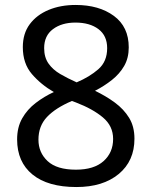

<svg xmlns="http://www.w3.org/2000/svg" viewBox="-20 -744 612 774"><path d="M285 -724Q379 -724 439 -680Q499 -636 499 -553Q499 -510 480.5 -478Q462 -446 431 -421.5Q400 -397 363 -378Q407 -357 443 -330.5Q479 -304 500.5 -269Q522 -234 522 -185Q522 -95 458.5 -42.5Q395 10 288 10Q173 10 111 -40.5Q49 -91 49 -182Q49 -231 69.5 -267Q90 -303 124 -329Q158 -355 197 -373Q145 -403 108.5 -445.5Q72 -488 72 -554Q72 -609 100 -646.5Q128 -684 176 -704Q224 -724 285 -724ZM284 -653Q229 -653 193.5 -626.5Q158 -600 158 -550Q158 -513 175.5 -488Q193 -463 223 -445.5Q253 -428 289 -412Q341 -434 376.5 -465Q412 -496 412 -550Q412 -600 377 -626.5Q342 -653 284 -653ZM135 -181Q135 -129 172 -94.5Q209 -60 286 -60Q359 -60 397.5 -94.5Q436 -129 436 -184Q436 -236 395 -270.5Q354 -305 286 -331L270 -337Q204 -309 169.5 -272.5Q135 -236 135 -181Z"/></svg>

Font: Noto Sans Deseret
Style: Regular
Weight: 400
Designer: Monotype Design Team
Foundry: Monotype Imaging Inc.
Version: Version 2.001; ttfautohint (v1.8.4.7-5d5b)